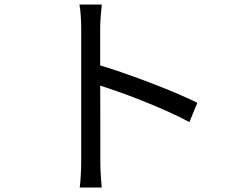

<svg xmlns="http://www.w3.org/2000/svg" viewBox="-20 -794 1040 844"><path d="M337 -88.4Q337 -102.5 337 -144.5Q337 -186.6 337 -245.1Q337 -303.7 337 -368.5Q337 -433.4 337 -494.3Q337 -555.3 337 -602Q337 -648.8 337 -669.8Q337 -691.2 335.2 -721.1Q333.4 -751 329.3 -774.2H427.4Q425 -751.7 422.7 -722Q420.4 -692.4 420.4 -669.8Q420.4 -631.1 420.4 -576.4Q420.4 -521.7 420.4 -460.5Q420.4 -399.2 420.7 -338.5Q421 -277.8 421 -225.5Q421 -173.2 421 -136.6Q421 -100 421 -88.4Q421 -72.4 421.6 -51Q422.2 -29.6 424 -8.1Q425.8 13.4 427.2 30.3H330.5Q333.6 6.2 335.3 -27.1Q337 -60.5 337 -88.4ZM402.7 -511.7Q452.1 -497.5 511.8 -477Q571.4 -456.5 633 -433.1Q694.5 -409.8 750.3 -386.3Q806.1 -362.8 847.5 -342.1L812.6 -257.3Q770 -280.5 716.2 -304.5Q662.5 -328.4 605.9 -351Q549.3 -373.7 496.5 -392.1Q443.7 -410.5 402.7 -423.3Z"/></svg>

Font: Shanggu Sans SC VF
Style: Regular
Weight: 250
Designer: GuiWonder
Version: Version 1.021